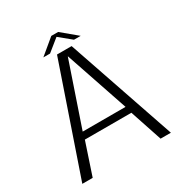

<svg xmlns="http://www.w3.org/2000/svg" viewBox="-181 -911 984 1042"><g transform="rotate(-30 311.5 -390.0)"><path d="M33.5 0H98.5L165.5 -201H457L524 0H588.5L357 -676.5H265.5ZM177 -244.5 311 -638H312L445.5 -244.5ZM193.5 -700H235.5L311 -761L385.5 -700H427.5L332 -779.5H289Z"/></g></svg>

Font: Anybody UltraCondensed Thin Light
Style: Regular
Weight: 300
Version: Version 1.111